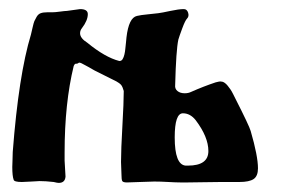

<svg xmlns="http://www.w3.org/2000/svg" viewBox="-20 -399 627 422"><path d="M84 -372H95Q101 -372 112 -373.5Q123 -375 127 -375Q155 -379 156 -379Q173 -379 173 -368Q173 -354 160 -337Q156 -332 156 -326Q156 -315 172 -305Q211 -273 242 -265H243Q247 -265 249.5 -269Q252 -273 253.5 -279.5Q255 -286 255.5 -292.5Q256 -299 257 -306.5Q258 -314 258 -317Q263 -360 281 -364Q289 -366 305 -367.5Q321 -369 328 -370Q336 -371 354.5 -375Q373 -379 384 -379Q391 -379 393.5 -371Q396 -363 391 -358Q387 -354 380.5 -336.5Q374 -319 372 -312Q367 -289 365 -212Q364 -204 370 -199Q376 -194 386 -194Q394 -194 400 -197Q427 -209 454 -218Q462 -220 464 -220Q469 -220 473 -217.5Q477 -215 480.5 -210.5Q484 -206 486.5 -202.5Q489 -199 492.5 -192Q496 -185 497 -183Q528 -122 531 -111Q547 -56 547 -29Q547 -12 537.5 -5.5Q528 1 506 1H466Q454 1 427.5 1.5Q401 2 392 2H377Q367 2 350 1Q333 0 319 0Q309 0 288 1Q267 2 259 2Q250 2 248.5 -1.5Q247 -5 247 -15Q247 -20 246.5 -29Q246 -38 246 -43Q246 -70 249 -122Q252 -174 252 -199Q251 -203 249.5 -206.5Q248 -210 246.5 -212Q245 -214 241.5 -216.5Q238 -219 236 -220Q234 -221 229 -223.5Q224 -226 222 -227L188 -244L174 -252Q172 -253 167.5 -255.5Q163 -258 159 -260Q155 -262 153 -261Q151 -259 148.5 -259Q146 -259 145 -258.5Q144 -258 142 -254Q122 -172 122 -64V-46L124 -11Q123 3 109 3Q106 3 98 1Q80 -1 67 -1Q64 -1 49.5 0Q35 1 28 1Q11 1 10 -4Q7 -12 7 -32Q7 -36 7.5 -47Q8 -58 8 -65Q21 -234 48 -323Q49 -327 51.5 -338Q54 -349 55.5 -352.5Q57 -356 60.5 -362Q64 -368 69.5 -370Q75 -372 84 -372ZM410 -135Q398 -150 382 -150Q364 -150 364 -97Q364 -37 388 -35H393Q438 -35 438 -67Q438 -98 410 -135Z"/></svg>

Font: Fedorovsk Unicode
Style: Medium
Weight: 500
Designer: Aleksandr Andreev and Nikita Simmons
Version: Version 3.2